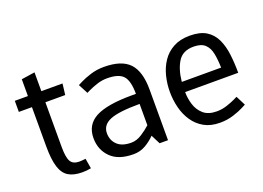

<svg xmlns="http://www.w3.org/2000/svg" viewBox="-93 -839 1472 1074"><g transform="rotate(-20 643.0 -302.0)"><path d="M281 -60 291 0Q266 5 239 5Q188 5 157 -14Q126 -33 112 -78Q98 -123 98 -200V-434H20V-500H98V-600L178 -612V-500H304L296 -434H178V-167Q178 -106 192 -81.5Q206 -57 244 -57Q253 -57 261.5 -58Q270 -59 281 -60Z M442 -153Q442 -111 470 -84Q498 -57 553 -57Q585 -57 616 -77Q647 -97 670 -118V-245Q545 -245 493.5 -223.5Q442 -202 442 -153ZM543 8Q453 8 407.5 -38Q362 -84 362 -153Q362 -233 430 -269Q498 -305 645 -305H670Q670 -382 643.5 -412Q617 -442 547 -442Q516 -442 486 -432Q456 -422 436.5 -412.5Q417 -403 417 -403L387 -460Q387 -460 410.5 -472Q434 -484 471.5 -496Q509 -508 552 -508Q657 -508 703.5 -459Q750 -410 750 -302V0H700L672 -55Q648 -30 615.5 -11Q583 8 543 8Z M1058 8Q1003 8 964 -14Q925 -36 900 -73Q875 -110 863.5 -156Q852 -202 852 -250Q852 -298 863.5 -344Q875 -390 900 -427Q925 -464 965.5 -486Q1006 -508 1063 -508Q1124 -508 1160.5 -485.5Q1197 -463 1216 -423Q1235 -383 1241.5 -331Q1248 -279 1248 -220H932Q932 -183 943.5 -145.5Q955 -108 983.5 -83Q1012 -58 1063 -58Q1094 -58 1124 -68Q1154 -78 1173.5 -87.5Q1193 -97 1193 -97L1222 -40Q1222 -40 1199 -28Q1176 -16 1138.5 -4Q1101 8 1058 8ZM1062 -443Q998 -443 969.5 -397.5Q941 -352 934 -280H1168Q1167 -328 1159.5 -365Q1152 -402 1129.5 -422.5Q1107 -443 1062 -443Z"/></g></svg>

Font: Epunda Sans
Style: Regular
Weight: 400
Designer: Simon Atzbach
Foundry: typofactur
Version: Version 2.204; ttfautohint (v1.8.4.7-5d5b)